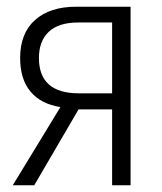

<svg xmlns="http://www.w3.org/2000/svg" viewBox="-20 -552 483 572"><path d="M18 0 160 -233Q102 -242 71 -279Q40 -316 40 -379Q40 -453 84.5 -492.5Q129 -532 207 -532H369V0H314V-226H214L82 0ZM215 -274H314V-485H213Q155 -485 125.5 -457.5Q96 -430 96 -379Q96 -274 215 -274Z"/></svg>

Font: Noto Sans Display Light Narrow
Style: Regular
Weight: 300
Width: 4
Designer: Monotype Design team
Foundry: Monotype Imaging Inc.
Version: Version 1.000